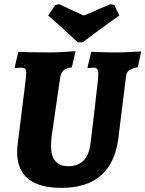

<svg xmlns="http://www.w3.org/2000/svg" viewBox="-20 -898 704 930"><path d="M227 -192Q227 -143 248 -118Q269 -93 310 -93Q358 -93 385 -120.5Q412 -148 419 -207Q428 -282 439.5 -379.5Q451 -477 455 -516Q456 -525 456 -540Q456 -557 451 -563.5Q446 -570 433 -570Q425 -570 417 -569Q409 -568 406 -568L404 -572L422 -647Q435 -647 469 -645.5Q503 -644 536 -644Q570 -644 611 -646Q652 -648 664 -649L648 -573Q613 -564 603 -555.5Q593 -547 590 -525L553 -226Q521 12 278 12Q63 12 63 -162Q63 -181 66 -202L105 -516L107 -544Q107 -560 102 -565Q97 -570 82 -570Q73 -570 64.5 -569Q56 -568 53 -568L51 -572L69 -647Q84 -646 127.5 -645Q171 -644 223 -644Q247 -644 289.5 -646.5Q332 -649 346 -650L328 -572Q300 -568 287.5 -557Q275 -546 271 -520L229 -230ZM380 -693H357Q342 -707 293.5 -751.5Q245 -796 213 -823L247 -873L267 -878Q279 -873 315 -855Q334 -847 352.5 -838Q371 -829 385 -823Q402 -828 459 -854Q510 -876 516 -878L534 -873L558 -823Q519 -796 459 -751.5Q399 -707 380 -693Z"/></svg>

Font: Alegreya SC ExtraBold
Style: Italic
Weight: 800
Italic angle: -7°
Designer: Juan Pablo del Peral
Foundry: Huerta Tipografica
Version: Version 2.007; ttfautohint (v1.6)